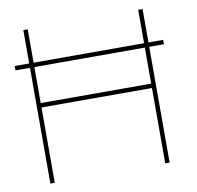

<svg xmlns="http://www.w3.org/2000/svg" viewBox="-78 -780 882 861"><g transform="rotate(-10 362.5 -349.5)"><path d="M693 -547H626V-699H606V-547H103V-699H83V-547H17V-527H83V0H103V-343H606V0H626V-527H693ZM606 -363H103V-527H606Z"/></g></svg>

Font: Argentum Sans Thin
Style: Regular
Weight: 250
Designer: Julieta Ulanovsky
Foundry: Julieta Ulanovsky
Version: Version 5.001;February 15, 2019;FontCreator 11.5.0.2425 64-b